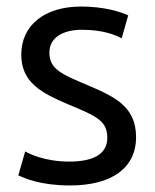

<svg xmlns="http://www.w3.org/2000/svg" viewBox="-20 -553 475 587"><path d="M192 -59C260 -59 308 -79 308 -131C308 -183 278 -197 186 -235C109 -268 45 -300 45 -386C45 -474 114 -533 228 -533C299 -533 348 -517 372 -506C365 -483 359 -459 352 -436C334 -445 298 -462 230 -462C177 -462 131 -441 131 -392C131 -340 172 -325 247 -293C329 -258 396 -228 396 -134C396 -38 320 14 194 14C104 14 55 -8 36 -17L57 -90C69 -83 117 -59 192 -59Z"/></svg>

Font: Repo Regular
Style: Regular
Weight: 400
Designer: Stefan Peev
Foundry: Context Ltd
Version: Version 1.502